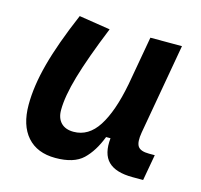

<svg xmlns="http://www.w3.org/2000/svg" viewBox="-84 -618 754 720"><g transform="rotate(15 293.0 -258.0)"><path d="M189 10.3Q118.2 10.3 79.6 -33.4Q41 -77.1 41 -156.7Q41 -229.5 64.5 -317.4Q87.9 -405.3 140.1 -527.3L261.2 -508.3Q210.4 -383.3 187 -302.7Q163.6 -222.2 163.6 -168.9Q163.6 -137.2 180.9 -119.6Q198.2 -102.1 229.5 -102.1Q287.6 -102.1 324.7 -159.7Q361.8 -217.3 382.8 -325.7V-325.2L417 -517.6H539.6L477.5 -166Q470.7 -127 481 -111.6Q491.2 -96.2 524.4 -96.2H546.9L528.8 4.9H487.8Q421.9 4.9 392.8 -24.2Q363.8 -53.2 370.1 -114.7H353Q330.6 -56.2 295.7 -22.9Q260.7 10.3 189 10.3Z"/></g></svg>

Font: Cascadia Code NF SemiBold
Style: Italic
Weight: 600
Italic angle: -10°
Monospace: yes
Designer: Aaron Bell
Foundry: Saja Typeworks
Version: Version 2404.023; ttfautohint (v1.8.4)